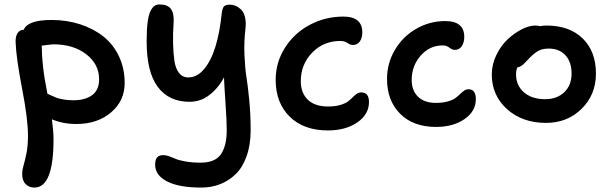

<svg xmlns="http://www.w3.org/2000/svg" viewBox="-20 -577 2733 858"><path d="M133.8 261.2Q110.4 261.2 94.7 245.8Q79.1 230.5 79.1 200.2Q79.1 183.1 85.4 161.6Q91.8 140.1 98.4 107.2Q105 74.2 105 28.8Q105 -44.9 78.6 -181.6Q52.2 -318.4 49.8 -388.2Q48.8 -413.6 58.3 -428.7Q67.9 -443.8 85.9 -443.8Q104 -487.8 210 -487.8Q278.3 -487.8 337.9 -468.5Q397.5 -449.2 441.9 -414.1Q486.3 -378.9 511.7 -325.2Q537.1 -271.5 537.1 -206.1Q537.1 -126.5 476.3 -74.7Q415.5 -22.9 321.8 -22.9Q260.7 -22.9 211.9 -43.9Q219.2 10.3 219.2 45.9Q219.2 261.2 133.8 261.2ZM167 -361.8Q167 -327.1 171.4 -287.6Q175.8 -248 179.4 -226.3Q183.1 -204.6 191.9 -158.2Q193.4 -157.7 209.5 -150.1Q225.6 -142.6 234.4 -139.4Q243.2 -136.2 263.7 -132.6Q284.2 -128.9 307.1 -128.9Q360.8 -128.9 391.8 -151.9Q422.9 -174.8 422.9 -222.2Q422.9 -290.5 365.2 -334.7Q307.6 -378.9 219.2 -378.9Q211.4 -378.9 166 -373Q166 -371.1 166.5 -367.2Q167 -363.3 167 -361.8Z M879.9 261.2Q779.3 261.2 726.3 233.6Q673.3 206.1 673.3 159.2Q673.3 136.7 681.9 126.5Q690.4 116.2 710 116.2Q722.2 116.2 736.8 121.6Q751.5 127 765.4 133.1Q779.3 139.2 808.8 144.5Q838.4 149.9 877 149.9Q940.9 149.9 967 112.5Q993.2 75.2 993.2 4.9Q993.2 -38.6 987.8 -114.5Q982.4 -190.4 981 -231Q959.5 -191.4 932.1 -166.3Q904.8 -141.1 879.4 -131.6Q854 -122.1 827.1 -122.1Q734.9 -122.1 685.1 -188.5Q635.3 -254.9 635.3 -393.1Q635.3 -442.9 639.6 -476.6Q644 -510.3 652.3 -527.1Q660.6 -543.9 670.2 -550.5Q679.7 -557.1 692.9 -557.1Q728.5 -557.1 743.4 -537.6Q758.3 -518.1 755.9 -477.1Q752.4 -428.7 753.4 -384.3Q754.4 -339.8 759.3 -305.7Q764.2 -271.5 779.8 -251.2Q795.4 -231 821.3 -231Q860.8 -231 892.1 -268.3Q923.3 -305.7 942.6 -368.2Q961.9 -430.7 970.2 -512.2Q973.1 -539.6 980.5 -547.9Q987.8 -556.2 1007.3 -556.2Q1020 -556.2 1032.5 -551Q1044.9 -545.9 1056.9 -534.9Q1068.8 -523.9 1074.5 -502Q1080.1 -480 1077.1 -450.2Q1069.8 -390.1 1072.5 -329.6Q1075.2 -269 1081.3 -232.4Q1087.4 -195.8 1093.8 -130.4Q1100.1 -64.9 1100.1 4.9Q1100.1 70.3 1082 120.8Q1064 171.4 1033 201.4Q1002 231.4 963.1 246.3Q924.3 261.2 879.9 261.2Z M1445.8 5.9Q1336.9 5.9 1274.4 -55.9Q1211.9 -117.7 1211.9 -220.2Q1211.9 -297.9 1253.2 -363.3Q1294.4 -428.7 1364 -465.8Q1433.6 -502.9 1514.2 -502.9Q1599.1 -502.9 1599.1 -432.1Q1599.1 -407.2 1587.9 -391.6Q1576.7 -376 1557.1 -376Q1545.9 -376 1532.5 -385Q1519 -394 1501 -394Q1425.8 -394 1375 -341.8Q1324.2 -289.6 1324.2 -213.9Q1324.2 -161.6 1355.7 -131.3Q1387.2 -101.1 1445.8 -101.1Q1477.1 -101.1 1499.8 -107.7Q1522.5 -114.3 1534.7 -123.5Q1546.9 -132.8 1555.7 -141.8Q1564.5 -150.9 1573.7 -157.5Q1583 -164.1 1594.2 -164.1Q1628.9 -164.1 1628.9 -121.1Q1628.9 -65.9 1576.7 -30Q1524.4 5.9 1445.8 5.9Z M1928.7 -9.8Q1826.7 -9.8 1768.1 -68.6Q1709.5 -127.4 1709.5 -224.1Q1709.5 -294.9 1745.1 -354.7Q1780.8 -414.6 1840.6 -448.7Q1900.4 -482.9 1969.7 -482.9Q2054.7 -482.9 2054.7 -412.1Q2054.7 -387.2 2043.5 -370.6Q2032.2 -354 2012.7 -354Q2001 -354 1988.3 -364Q1975.6 -374 1958.5 -374Q1899.9 -374 1859.9 -328.4Q1819.8 -282.7 1819.8 -220.2Q1819.8 -172.4 1848.1 -144.8Q1876.5 -117.2 1927.7 -117.2Q1958 -117.2 1980.5 -123.5Q2002.9 -129.9 2014.9 -138.7Q2026.9 -147.5 2035.9 -156.5Q2044.9 -165.5 2054 -171.9Q2063 -178.2 2073.7 -178.2Q2106.4 -178.2 2106.4 -133.8Q2106.4 -79.6 2055.7 -44.7Q2004.9 -9.8 1928.7 -9.8Z M2419.9 -27.8Q2314.5 -27.8 2246.1 -89.1Q2177.7 -150.4 2177.7 -244.1Q2177.7 -288.1 2197.5 -329.8Q2217.3 -371.6 2247.1 -399.9Q2276.9 -428.2 2310.5 -445.6Q2344.2 -462.9 2372.1 -462.9Q2384.3 -462.9 2393.1 -460Q2407.7 -462.9 2421.9 -462.9Q2524.9 -462.9 2584 -405Q2643.1 -347.2 2643.1 -248Q2643.1 -153.8 2579.1 -90.8Q2515.1 -27.8 2419.9 -27.8ZM2286.1 -245.1Q2286.1 -194.8 2321.5 -164.3Q2356.9 -133.8 2416 -133.8Q2469.2 -133.8 2501.7 -165Q2534.2 -196.3 2534.2 -248Q2534.2 -300.3 2506.8 -330.1Q2479.5 -359.9 2432.1 -359.9Q2405.3 -359.9 2387.5 -350.6Q2369.6 -341.3 2349.1 -320.8Q2342.8 -314.5 2332.5 -303.5Q2322.3 -292.5 2318.1 -288.8Q2314 -285.2 2306.9 -281Q2299.8 -276.9 2292 -275.9Q2286.1 -262.7 2286.1 -245.1Z"/></svg>

Font: Shantell Sans Irregular
Style: Regular
Weight: 500
Designer: Stephen Nixon, Anya Danilova, Shantell Martin
Foundry: Arrow Type
Version: Version 1.006;[9816181b4]